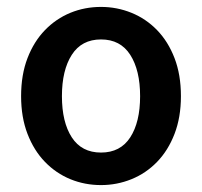

<svg xmlns="http://www.w3.org/2000/svg" viewBox="-20 -523 584 555"><path d="M272 12Q225 12 183.5 -5Q142 -22 110 -55Q78 -88 59.5 -136Q41 -184 41 -245Q41 -307 59.5 -355Q78 -403 110 -436Q142 -469 183.5 -486Q225 -503 272 -503Q318 -503 360 -486Q402 -469 434 -436Q466 -403 484.5 -355Q503 -307 503 -245Q503 -184 484.5 -136Q466 -88 434 -55Q402 -22 360 -5Q318 12 272 12ZM272 -82Q328 -82 356.5 -126Q385 -170 385 -245Q385 -320 356.5 -364.5Q328 -409 272 -409Q216 -409 187.5 -364.5Q159 -320 159 -245Q159 -170 187.5 -126Q216 -82 272 -82Z"/></svg>

Font: Giro Semibold
Style: Regular
Weight: 600
Designer: Paul D. Hunt
Foundry: Adobe Systems Incorporated
Version: Version 1.000;PS 1.0;hotconv 1.0.88;makeotf.lib2.5.647800